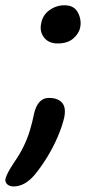

<svg xmlns="http://www.w3.org/2000/svg" viewBox="-47 -522 347 713"><path d="M167.2 -360.6Q133.8 -360.6 116.6 -382.6Q99.4 -404.6 105.8 -434.8Q111.2 -465.8 136.5 -484.1Q161.8 -502.4 192.2 -502.4Q228.4 -502.4 242.4 -475.4Q256.4 -448.4 250.8 -420Q246.2 -397.4 225 -379Q203.8 -360.6 167.2 -360.6ZM3.4 170.4Q-11.2 170.4 -20.2 162.2Q-29.2 154 -26.6 141.2Q-23.6 130.4 -16 116.2Q-8.4 102 6.2 80Q26.6 50.6 40.7 21.6Q54.8 -7.4 64 -37.7Q73.2 -68 79.4 -99.4Q85.8 -128.4 99.8 -143.4Q113.8 -158.4 134 -158.4Q167.4 -158.4 183.2 -140.9Q199 -123.4 191.6 -86Q184.6 -55.2 168.5 -16.8Q152.4 21.6 129.2 59.9Q106 98.2 79.8 129.4Q63.4 148.4 44 159.4Q24.6 170.4 3.4 170.4Z"/></svg>

Font: Shantell Sans Light
Style: Italic
Weight: 300
Italic angle: -11°
Designer: Stephen Nixon, Anya Danilova, Shantell Martin
Foundry: Arrow Type
Version: Version 1.008;[ac192a2d6]